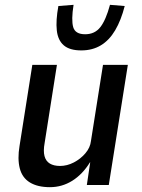

<svg xmlns="http://www.w3.org/2000/svg" viewBox="-20 -767 587 796"><path d="M187 9Q136 9 104 -10.5Q72 -30 62 -69Q52 -108 61 -162L114 -498H216L165 -174Q159 -141 164.5 -120Q170 -99 186.5 -89Q203 -79 229 -79Q258 -79 286 -93.5Q314 -108 334 -131.5Q354 -155 357 -182L407 -498H510L431 0H340L354 -94H353Q322 -44 279.5 -17.5Q237 9 187 9ZM317 -558Q269 -558 244.5 -579Q220 -600 215.5 -641Q211 -682 222 -742L285 -747Q275 -684 283.5 -654.5Q292 -625 333 -625Q373 -625 396 -654.5Q419 -684 436 -747L497 -742Q482 -683 457.5 -641.5Q433 -600 398 -579Q363 -558 317 -558Z"/></svg>

Font: Nunito Sans 7pt Condensed SemiBold
Style: Italic
Weight: 600
Width: 3
Italic angle: -9°
Designer: Vernon Adams
Foundry: Vernon Adams
Version: Version 3.101;gftools[0.9.27]